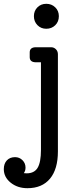

<svg xmlns="http://www.w3.org/2000/svg" viewBox="-119 -748 409 1008"><path d="M190 -663Q190 -634 171 -615.5Q152 -597 124 -597Q96 -597 77.5 -616Q59 -635 59 -663Q59 -691 77.5 -709.5Q96 -728 124 -728Q152 -728 171 -709.5Q190 -691 190 -663ZM149 -500Q164 -500 174.5 -489.5Q185 -479 185 -463V47Q185 140 143.5 190Q102 240 25 240Q-27 240 -63 211Q-99 182 -99 140Q-99 111 -83 94Q-67 77 -40 77Q-17 77 -1 93Q15 109 15 132Q15 149 6 161Q11 162 21 162Q61 162 78.5 133Q96 104 96 39V-421H70Q37 -421 37 -448V-473Q37 -500 70 -500Z"/></svg>

Font: Solway
Style: Regular
Weight: 400
Designer: Mariya V. Pigoulevskaya
Foundry: The Northern Block Ltd.
Version: Version 1.000;hotconv 1.0.109;makeotfexe 2.5.65596